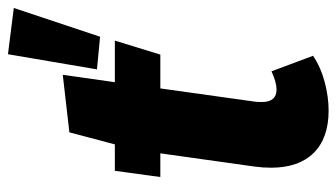

<svg xmlns="http://www.w3.org/2000/svg" viewBox="-206 -642 865 494"><g transform="rotate(-90 227.0 -394.5)"><path d="M213 -172Q212 -166 212 -154Q212 -116 244 -116Q263 -116 291 -129L331 -22Q301 -2 263 8Q225 18 190 18Q119 18 81 -20.5Q43 -59 43 -130Q43 -151 46 -173L80 -415H19L35 -532H103L134 -649L282 -666L263 -532H370L334 -415H247ZM454 -792 380 -570 296 -578 335 -807Z"/></g></svg>

Font: Fira Sans Condensed ExtraBold
Style: Italic
Weight: 800
Width: 3
Italic angle: -8°
Designer: bBox Type GmbH & Carrois Corporate GbR & Edenspiekermann AG
Foundry: bBox Type GmbH & Carrois Corporate GbR & Edenspiekermann AG
Version: Version 4.301